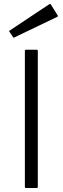

<svg xmlns="http://www.w3.org/2000/svg" viewBox="-20 -1025 315 965"><path d="M111 -80Q105 -80 105 -86V-769Q105 -775 111 -775H164Q170 -775 170 -769V-86Q170 -80 164 -80ZM269 -949Q273 -943 267 -940L48 -835L25 -869L228 -1004Q232 -1007 236 -1002Z"/></svg>

Font: Gowun Dodum
Style: Regular
Weight: 400
Designer: Yanghee Ryu
Foundry: Yanghee Ryu
Version: Version 2.000